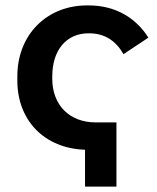

<svg xmlns="http://www.w3.org/2000/svg" viewBox="-20 -548 579 709"><path d="M294 141H410V-96H333C236 -96 173 -161 173 -257V-266C173 -364 226 -425 307 -425H309C367 -425 408 -397 436 -348L528 -409C482 -482 406 -528 308 -528H301C154 -528 44 -421 44 -266V-251C44 -102 145 0 294 5Z"/></svg>

Font: Fixel Display SemiBold
Style: Regular
Weight: 600
Designer: AlfaBravo + MacPaw
Foundry: Kyrylo Tkachov, Marchela Mozhyna, Serhii Makarenko, Maria Weinstein, Zakhar Kryvoshyya
Version: Version 1.211